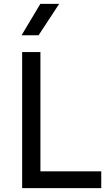

<svg xmlns="http://www.w3.org/2000/svg" viewBox="-20 -968 578 988"><path d="M94 0V-700H188V-86.5H501V0ZM91 -786.5 187.5 -948H284.5L178.5 -786.5Z"/></svg>

Font: Geologica Light
Style: Regular
Weight: 300
Designer: Sindre Bremnes, Frode Helland
Foundry: Monokrom Skriftforlag AS
Version: Version 1.010; ttfautohint (v1.8.4.7-5d5b);gftools[0.9.28]